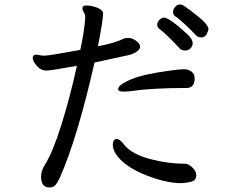

<svg xmlns="http://www.w3.org/2000/svg" viewBox="-20 -803 1040 851"><path d="M782.2 8.8Q717.3 8.8 629.2 -25.6Q541 -60.1 501 -109.9Q480 -136.7 480 -160.2Q480 -187 498 -187Q510.3 -187 525.9 -167Q560.1 -118.2 657.2 -95.2Q729 -77.1 803.2 -77.1Q816.4 -76.2 833.3 -60.1Q850.1 -43.9 850.1 -25.9Q849.1 -7.8 836.7 -1Q824.2 5.9 782.2 8.8ZM526.9 -397Q503.9 -397 503.9 -408.2Q503.9 -423.3 535.2 -439Q583 -465.8 674.6 -481Q766.1 -496.1 796.9 -496.1Q814.9 -496.1 828.9 -485.6Q842.8 -475.1 842.8 -456.1Q842.8 -413.1 807.1 -413.1Q653.3 -413.1 558.1 -398.9Q543 -397 526.9 -397ZM775.9 -588.9Q719.7 -649.9 689 -672.9Q676.8 -680.7 676.8 -693.8Q676.8 -705.1 686.8 -715.1Q696.8 -725.1 707 -725.1Q730 -725.1 812 -649.9Q834 -628.9 834 -610.8Q834 -599.6 825 -589.4Q815.9 -579.1 800 -579.1Q784.2 -579.1 775.9 -588.9ZM199.2 27.8Q162.1 27.8 162.1 -19Q162.1 -46.9 179.2 -73.2Q213.4 -126.5 252.2 -250.2Q291 -374 320.8 -511.2Q204.6 -490.2 186 -490.2Q161.1 -490.2 143.1 -511.2Q125 -532.2 125 -544.9Q125 -561 141.1 -561Q145 -561 165 -557.1L176.8 -556.2Q195.8 -556.2 335.9 -582Q354 -664.1 357.9 -726.1Q357.9 -738.3 351.6 -748Q345.2 -757.8 345.2 -765.1Q345.2 -779.3 361.8 -778.8Q373 -778.8 389.2 -775.9Q433.1 -764.6 437 -745.1Q437 -714.4 414.1 -598.1Q488.3 -611.3 530.8 -632.8Q537.6 -634.8 550.8 -634.8Q564.9 -634.8 581.5 -623.3Q598.1 -611.8 601.1 -598.1Q601.1 -575.2 556.2 -560.1L398.9 -525.9Q323.7 -192.9 245.1 -15.1Q235.4 5.9 226.3 16.8Q217.3 27.8 199.2 27.8ZM872.1 -637.2Q856.9 -637.2 848.9 -646.5Q840.8 -655.8 807.9 -687.5Q774.9 -719.2 757.8 -730Q746.6 -736.8 747.1 -750Q747.1 -762.2 756.6 -772.7Q766.1 -783.2 776.9 -783.2Q786.6 -783.2 793 -778.8Q903.8 -701.7 903.8 -674.8Q903.8 -667 896 -652.1Q888.2 -637.2 872.1 -637.2Z"/></svg>

Font: LXGW WenKai Screen R
Style: Regular
Weight: 400
Designer: Fontworks Inc.
Version: Version 1.235;May 31, 2022